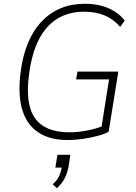

<svg xmlns="http://www.w3.org/2000/svg" viewBox="-20 -733 719 1016"><path d="M338 8Q242 8 181 -33.5Q120 -75 97 -155Q74 -235 89 -350Q100 -438 128.5 -506Q157 -574 201 -620Q245 -666 302 -689.5Q359 -713 429 -713Q475 -713 514.5 -703Q554 -693 586 -673Q618 -653 640 -624L616 -591Q580 -632 533.5 -651.5Q487 -671 425 -671Q344 -671 283.5 -634Q223 -597 185.5 -523.5Q148 -450 134 -341Q112 -183 165 -108Q218 -33 346 -33Q397 -33 445 -43Q493 -53 535 -70L513 -34L557 -313H383L390 -354H606L555 -36Q531 -23 495 -13.5Q459 -4 418 2Q377 8 338 8ZM281 263 259 242Q283 221 293 198.5Q303 176 308 146L315 154H273L284 86H352L344 142Q338 179 323 209Q308 239 281 263Z"/></svg>

Font: Nunito Sans 10pt SemiCondensed ExtraLight
Style: Italic
Weight: 250
Width: 4
Italic angle: -9°
Designer: Vernon Adams
Foundry: Vernon Adams
Version: Version 3.101;gftools[0.9.27]